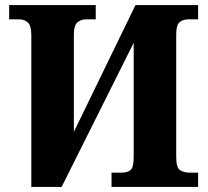

<svg xmlns="http://www.w3.org/2000/svg" viewBox="-20 -734 816 754"><path d="M103 0H222L505 -566V-119Q505 -77 493 -66.5Q481 -56 457 -56H418V0H758V-56H726Q702 -56 687 -66Q672 -76 672 -117V-598Q672 -637 686 -647.5Q700 -658 720 -658H758V-714H512L270 -216V-598Q270 -634 284 -646Q298 -658 317 -658H356V-714H16V-658H55Q76 -658 89.5 -645.5Q103 -633 103 -596Z"/></svg>

Font: Noto Serif SemiCondensed Extra
Style: Regular
Weight: 800
Width: 4
Designer: Monotype Design Team
Foundry: Monotype Imaging Inc.
Version: Version 1.002